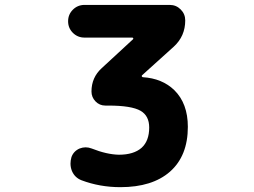

<svg xmlns="http://www.w3.org/2000/svg" viewBox="-20 -776 1040 786"><path d="M472.7 -9.8Q388.7 -9.8 313.5 -38.1Q286.1 -48.8 274.4 -76.2Q268.6 -90.8 268.6 -106.4Q268.6 -119.1 272.5 -132.8Q281.2 -157.2 305.7 -168Q318.4 -172.9 330.6 -172.9Q342.8 -172.9 355.5 -168Q417 -143.6 466.8 -142.6Q527.3 -142.6 559.6 -170.9Q590.8 -199.2 590.8 -253.9Q590.8 -301.8 555.7 -322.3Q518.6 -343.8 423.8 -343.8H411.1Q387.7 -343.8 371.1 -360.8Q354.5 -377.9 354.5 -401.4Q354.5 -459 396.5 -497.1L524.4 -615.2Q526.4 -617.2 525.4 -619.6Q524.4 -622.1 521.5 -622.1H326.2Q297.9 -622.1 278.3 -641.6Q258.8 -661.1 258.8 -689Q258.8 -716.8 278.3 -736.3Q297.9 -755.9 326.2 -755.9H674.8Q701.2 -755.9 719.7 -737.3Q738.3 -718.8 738.3 -692.4Q738.3 -627.9 691.4 -585L561.5 -467.8Q559.6 -465.8 560.5 -463.4Q561.5 -460.9 564.5 -460Q643.6 -455.1 693.4 -407.2Q749 -352.5 749 -256.8Q749 -137.7 675.8 -73.2Q603.5 -9.8 472.7 -9.8Z"/></svg>

Font: Rounded-X Mgen+ 2m bold
Style: Bold
Weight: 700
Designer: [Source Han Sans]
Ryoko NISHIZUKA  (kana & ideographs); Paul D. Hunt (Latin, Greek & Cyrillic); Wenlong ZHANG  (bopomofo
Version: Version 1.059.20150602